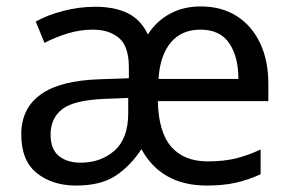

<svg xmlns="http://www.w3.org/2000/svg" viewBox="-20 -566 904 596"><path d="M603 -546Q668 -546 715 -516Q762 -486 787.5 -432Q813 -378 813 -306V-252H470Q472 -156 511.5 -110.5Q551 -65 625 -65Q675 -65 713 -74.5Q751 -84 789 -102V-25Q749 -7 710.5 1.5Q672 10 622 10Q481 10 419 -103Q385 -51 339 -20.5Q293 10 216 10Q143 10 94.5 -28.5Q46 -67 46 -149Q46 -229 106 -272.5Q166 -316 290 -320L380 -323V-357Q380 -422 349.5 -448Q319 -474 268 -474Q228 -474 189.5 -462Q151 -450 118 -433L91 -499Q126 -519 176 -532Q226 -545 275 -545Q337 -545 377.5 -524.5Q418 -504 439 -459Q465 -500 507 -523Q549 -546 603 -546ZM602 -474Q544 -474 510.5 -434.5Q477 -395 472 -321H720Q720 -390 691.5 -432Q663 -474 602 -474ZM303 -259Q209 -255 173 -227Q137 -199 137 -148Q137 -103 162.5 -82Q188 -61 230 -61Q293 -61 335.5 -98.5Q378 -136 378 -214V-262Z"/></svg>

Font: Noto Sans Pahawh Hmong
Style: Regular
Weight: 400
Designer: Monotype Design Team
Foundry: Monotype Imaging Inc.
Version: Version 2.001; ttfautohint (v1.8.4.7-5d5b)